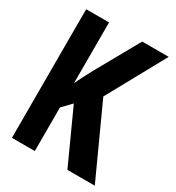

<svg xmlns="http://www.w3.org/2000/svg" viewBox="-172 -818 845 923"><g transform="rotate(30 250.0 -357.0)"><path d="M162 0V-242L210 -292L343 0H495L316 -392L493 -714H346L211 -473Q195 -443 184 -422Q173 -401 162 -377V-714H35V0Z"/></g></svg>

Font: Noto Sans Mono UI Condensed
Style: Bold
Weight: 700
Width: 3
Designer: Monotype Design team
Foundry: Monotype Imaging Inc.
Version: 1.000